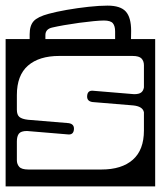

<svg xmlns="http://www.w3.org/2000/svg" viewBox="-40 -643 572 683"><path d="M426.5 -533Q426.5 -518.5 426 -504H512V20H-20V-504H65.5Q65.5 -512.5 65.5 -521Q65.5 -552 79.8 -567.8Q94 -583.5 133.5 -594Q159 -601 197.2 -607.8Q235.5 -614.5 274.8 -618.8Q314 -623 342.5 -623Q388.5 -623 407.5 -602Q426.5 -581 426.5 -533ZM121.5 -518V-504H369.5V-531Q369.5 -550.5 361.5 -560.2Q353.5 -570 329.5 -570Q317 -570 293.2 -567.8Q269.5 -565.5 241.8 -561.8Q214 -558 188.2 -553.5Q162.5 -549 145.5 -545Q121.5 -539.5 121.5 -518ZM171 -444Q99 -444 59.5 -409.5Q20 -375 20 -305V-253Q20 -234.5 29 -227Q38 -219.5 59 -217L204 -205Q224.5 -202 223 -183Q221.5 -162 200 -165L56 -177Q34.5 -177 27.2 -167.5Q20 -158 20 -140V-73Q20 -59 28.5 -49.5Q37 -40 61 -40H321Q393 -40 432.5 -74.8Q472 -109.5 472 -179V-243.5Q468 -264.5 434 -268L289 -280Q268.5 -283 270 -302Q271.5 -323 293 -320L437 -308Q454.5 -308 462.2 -314Q470 -320 472 -332V-411Q472 -425.5 463.5 -434.8Q455 -444 431 -444Z"/></svg>

Font: Honk Rounded
Style: Regular
Weight: 400
Designer: Noopur Datye & Yesha Goshar
Foundry: Ek Type
Version: Version 1.000